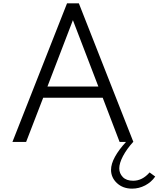

<svg xmlns="http://www.w3.org/2000/svg" viewBox="-20 -845 944 1143"><path d="M54 0H135.5L237 -263H591.5L692 0H774L449.5 -825H379ZM262.5 -330 414 -725 565.5 -330ZM766.5 278Q807 278 844 258.8Q881 239.5 904 206L870.5 181.5Q827.5 231 773 231Q732 231 711 209Q690 187 690 157.5Q690 126.5 712.2 84.2Q734.5 42 774 -1.5H731.5Q688 45.5 664.5 88.2Q641 131 641 166Q641 212 676.2 245Q711.5 278 766.5 278Z"/></svg>

Font: Spartan
Style: Regular
Weight: 400
Designer: Matt Bailey, Mirko Velimirovic
Foundry: Matt Bailey
Version: Version 1.003; ttfautohint (v1.8.3)